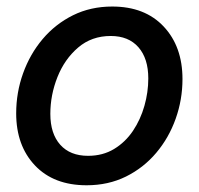

<svg xmlns="http://www.w3.org/2000/svg" viewBox="-20 -547 599 579"><path d="M241.2 11.7Q142.1 11.7 85.4 -48.1Q28.8 -107.9 28.8 -205.1Q28.8 -268.1 49.6 -325.9Q70.3 -383.8 108.6 -429.2Q147 -474.6 200.2 -501Q253.4 -527.3 318.4 -527.3Q417 -527.3 473.6 -467Q530.3 -406.7 530.3 -308.6Q530.3 -246.6 509.8 -189Q489.3 -131.3 451.2 -86.2Q413.1 -41 359.9 -14.6Q306.6 11.7 241.2 11.7ZM245.6 -77.1Q290 -77.1 324 -97.7Q357.9 -118.2 380.9 -152.3Q403.8 -186.5 415.5 -227.8Q427.2 -269 427.2 -310.5Q427.2 -370.6 397.5 -404.5Q367.7 -438.5 314 -438.5Q256.3 -438.5 215.6 -403.6Q174.8 -368.7 153.3 -314.7Q131.8 -260.7 131.8 -203.6Q131.8 -144 161.6 -110.6Q191.4 -77.1 245.6 -77.1Z"/></svg>

Font: Inter Display Medium
Style: Italic
Weight: 500
Italic angle: -9.39999°
Designer: Rasmus Andersson
Foundry: rsms
Version: Version 4.000;git-a52131595